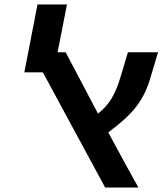

<svg xmlns="http://www.w3.org/2000/svg" viewBox="-20 -840 728 860"><path d="M451 0 172 -516H89L148 -820H280L238 -606H274L419 -331Q456 -360 479.5 -398.5Q503 -437 521 -499L553 -606H688L653 -489Q632 -418 593 -366Q554 -313 465 -247Q552 -85 600 0Z"/></svg>

Font: Libra Sans
Style: Bold Italic
Weight: 700
Italic angle: -12°
Foundry: Context Ltd
Version: Version 1.002